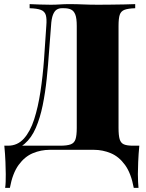

<svg xmlns="http://www.w3.org/2000/svg" viewBox="-20 -728 708 933"><path d="M637 -708V-688Q603 -687 585.5 -680.5Q568 -674 562 -656.5Q556 -639 556 -602V-106Q556 -70 561.5 -51.5Q567 -33 582 -26.5Q597 -20 627 -20H657Q653 21 651.5 59.5Q650 98 650 118Q650 139 651 155.5Q652 172 653 185H630Q617 114 587.5 73.5Q558 33 518.5 16.5Q479 0 436 0H222Q179 0 139.5 16.5Q100 33 70.5 73.5Q41 114 28 185H5Q7 172 7.5 155.5Q8 139 8 118Q8 98 6.5 59.5Q5 21 1 -20H272Q306 -20 323.5 -26.5Q341 -33 347 -51.5Q353 -70 353 -106V-602Q353 -639 346 -657Q339 -675 325.5 -681.5Q312 -688 292 -688H279Q267 -688 256 -681.5Q245 -675 237.5 -656.5Q230 -638 228 -602Q223 -545 218.5 -479Q214 -413 207 -345.5Q200 -278 187.5 -216.5Q175 -155 154 -106.5Q133 -58 100 -29.5Q67 -1 19 -1V-20Q65 -20 96 -54.5Q127 -89 146 -148Q165 -207 176.5 -282.5Q188 -358 194 -440Q200 -522 205 -602Q208 -637 202.5 -655Q197 -673 178.5 -680Q160 -687 124 -688V-708Q145 -707 174 -706Q203 -705 227 -705Q250 -705 271.5 -706.5Q293 -708 315 -708Q353 -708 384 -706.5Q415 -705 458 -705Q487 -705 521 -705.5Q555 -706 586 -706.5Q617 -707 637 -708Z"/></svg>

Font: Playfair Display Black
Style: Regular
Weight: 900
Designer: Claus Eggers Sørensen
Foundry: Claus Eggers Sørensen
Version: Version 1.203